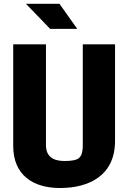

<svg xmlns="http://www.w3.org/2000/svg" viewBox="-20 -958 660 988"><path d="M288.5 9.5C440 9.5 572 -56 572 -233V-730H406V-212.5C406 -165.5 395.5 -152 384 -143C372.5 -134 346 -129.5 314 -129.5C272.5 -129.5 216.5 -139 216.5 -211V-730H48V-207C48 -57 150 9.5 288.5 9.5ZM113.5 -938.5 238 -809.5H377.5L286 -938.5Z"/></svg>

Font: Monaspace Argon ExtraBold
Style: Bold
Weight: 800
Designer: Riley Cran & the Lettermatic Team
Foundry: Lettermatic
Version: Version 1.000 (Monaspace Argon)